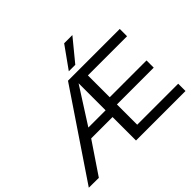

<svg xmlns="http://www.w3.org/2000/svg" viewBox="-196 -1206 1487 1487"><g transform="rotate(-45 548.0 -462.5)"><path d="M6 0 478 -700H1045V-620H616V-381H1019V-302H616V-80H1065V0H523V-257H289L115 1ZM333 -332H522V-628ZM534 -747 662 -926H752L605 -747Z"/></g></svg>

Font: Georama SemiExpanded
Style: Regular
Weight: 400
Width: 6
Designer: Jean-Baptiste Levee
Foundry: Production Type
Version: Version 1.001